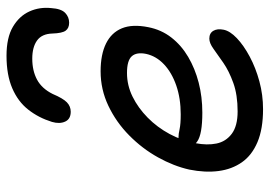

<svg xmlns="http://www.w3.org/2000/svg" viewBox="-142 -696 847 604"><g transform="rotate(-90 282.0 -393.5)"><path d="M241 10Q179 10 137.5 -7.5Q96 -25 74 -56.5Q52 -88 46.5 -130Q41 -172 51 -222Q62 -271 89.5 -320.5Q117 -370 158.5 -411Q200 -452 251.5 -476.5Q303 -501 360 -501Q413 -501 447.5 -484Q482 -467 495.5 -434Q509 -401 499 -351Q491 -310 466.5 -278.5Q442 -247 405.5 -225.5Q369 -204 324.5 -192.5Q280 -181 230 -181Q162 -181 139.5 -197Q117 -213 121 -233Q123 -245 130 -250.5Q137 -256 152 -256Q163 -256 178.5 -252.5Q194 -249 225 -249Q275 -249 315.5 -263Q356 -277 382 -301.5Q408 -326 415 -358Q421 -388 407.5 -403Q394 -418 355 -418Q316 -418 280.5 -400.5Q245 -383 214.5 -353Q184 -323 163 -284Q142 -245 134 -202Q127 -166 133 -136.5Q139 -107 163.5 -88.5Q188 -70 234 -70Q286 -70 323.5 -83.5Q361 -97 387 -115Q413 -133 431 -146Q449 -159 463 -159Q480 -159 487.5 -146.5Q495 -134 491 -114Q487 -94 464.5 -72.5Q442 -51 406.5 -32Q371 -13 328.5 -1.5Q286 10 241 10ZM409 -797Q466 -797 500 -777Q534 -757 548.5 -725Q563 -693 559 -656Q557 -625 544 -612.5Q531 -600 513 -600Q496 -600 488 -611Q480 -622 479 -653Q478 -686 457 -701Q436 -716 400 -716Q362 -716 334 -701Q306 -686 289 -652Q275 -619 262.5 -607Q250 -595 233 -595Q210 -595 202 -612.5Q194 -630 201 -654Q214 -696 239.5 -728.5Q265 -761 307 -779Q349 -797 409 -797Z"/></g></svg>

Font: Shantell Sans
Style: Italic
Weight: 400
Italic angle: -11°
Designer: Stephen Nixon, Anya Danilova, Shantell Martin
Foundry: Arrow Type
Version: Version 1.011;[c5ecc13dd]